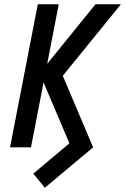

<svg xmlns="http://www.w3.org/2000/svg" viewBox="-20 -690 590 899"><path d="M190 189 136 123 305 -19 184 -304 125 0H27L157 -670H255L201 -391L427 -670H546L274 -335L416 0Z"/></svg>

Font: Lode Dark Term
Style: Bold Italic
Weight: 700
Italic angle: -11°
Monospace: yes
Designer: Belleve Invis
Foundry: Belleve Invis
Version: Version 29.2.0